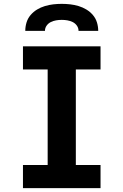

<svg xmlns="http://www.w3.org/2000/svg" viewBox="-20 -975 640 995"><path d="M99 0V-120H227V-615H99V-735H501V-615H373V-120H501V0ZM111 -815Q111 -837 117.5 -858.5Q124 -880 138.5 -897Q153 -914 172 -925.5Q191 -937 212.5 -943.5Q234 -950 256 -952.5Q278 -955 300 -955Q322 -955 344 -952.5Q366 -950 387.5 -943.5Q409 -937 428 -925.5Q447 -914 461.5 -897Q476 -880 482.5 -858.5Q489 -837 489 -815H387Q387 -830 378.5 -842Q370 -854 357 -860.5Q344 -867 329.5 -869.5Q315 -872 300 -872Q285 -872 270.5 -869.5Q256 -867 243 -860.5Q230 -854 221.5 -842Q213 -830 213 -815Z"/></svg>

Font: Iosevka SS04 Heavy Extended
Style: Regular
Weight: 900
Width: 7
Monospace: yes
Designer: Belleve Invis
Foundry: Belleve Invis
Version: Version 19.0.0; ttfautohint (v1.8.4)